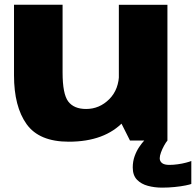

<svg xmlns="http://www.w3.org/2000/svg" viewBox="-20 -612 853 836"><path d="M546 0H709V-591H497.5V-96.5ZM252.5 -591.5H41V-284Q41 -148 95.8 -71.5Q150.5 5 279.5 5Q436.5 5 519.2 -83.8Q602 -172.5 602 -249.5L498.5 -294Q498.5 -223 455.8 -180.2Q413 -137.5 355 -137.5Q302 -137.5 277.2 -170Q252.5 -202.5 252.5 -296.5ZM685.5 205Q714.5 205 741.2 202.2Q768 199.5 787.5 195.5Q807 191.5 813 189V89Q806 92 790 96.2Q774 100.5 754.5 103.2Q735 106 717.5 106Q695.5 106 685.5 98Q675.5 90 675.5 77Q675.5 66.5 681 51.5Q686.5 36.5 694.5 22Q702.5 7.5 709 0H608Q598.5 10 586.5 27.5Q574.5 45 566.2 68Q558 91 558 117Q558 151.5 576.5 170.5Q595 189.5 624 197.2Q653 205 685.5 205Z"/></svg>

Font: Anybody SemiExpanded ExtraBold
Style: Regular
Weight: 800
Width: 6
Version: Version 1.113;gftools[0.9.25]